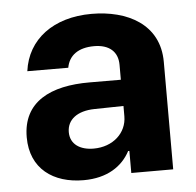

<svg xmlns="http://www.w3.org/2000/svg" viewBox="-45 -599 670 655"><g transform="rotate(-5 290.0 -271.5)"><path d="M215.9 10.3C296.5 10.3 348.7 -24.9 375.4 -75.6H379.6V0H523.1V-367.9C523.1 -497.9 413 -552.6 291.5 -552.6C160.9 -552.6 70.7 -485.1 56.5 -376.8L196.7 -376.4C204.2 -418.3 236.5 -442.1 290.8 -442.1C342.3 -442.1 371.8 -416.2 371.8 -371.4V-320L265.3 -320.3C131 -321 34.8 -274.1 34.8 -152.3C34.8 -44.4 111.9 10.3 215.9 10.3ZM179.3 -157.3C179.3 -199.9 214.1 -227.3 273.4 -228.3L372.9 -230.1V-195C372.9 -137.8 325.6 -94.1 259.2 -94.1C212.7 -94.1 179.3 -115.8 179.3 -157.3Z"/></g></svg>

Font: Magic Ui Pro
Style: Bold
Weight: 700
Designer: Stefan Endress, Andreas Faust
Version: Version 1.000;FEAKit 1.0